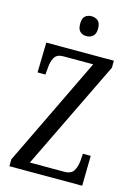

<svg xmlns="http://www.w3.org/2000/svg" viewBox="-135 -991 754 1063"><g transform="rotate(15 241.5 -460.0)"><path d="M29 0V-39L331 -665H159Q123 -665 109.5 -641Q96 -617 94 -585L90 -542H45L49 -714H436V-674L133 -49H330Q369 -49 383.5 -72.5Q398 -96 401 -130L404 -172H449L446 0ZM254 -806Q232 -806 217.5 -819Q203 -832 203 -863Q203 -895 217.5 -907.5Q232 -920 254 -920Q275 -920 290.5 -907.5Q306 -895 306 -863Q306 -832 290.5 -819Q275 -806 254 -806Z"/></g></svg>

Font: Noto Serif Bengali ExtraCondensed
Style: Regular
Weight: 400
Width: 2
Designer: Juan Bruce, Universal Thirst, Indian Type Foundry and the Monotype Design Team.
Foundry: Monotype Imaging Inc.
Version: Version 2.003; ttfautohint (v1.8.4.7-5d5b)